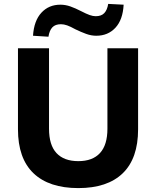

<svg xmlns="http://www.w3.org/2000/svg" viewBox="-20 -952 799 983"><path d="M381 11Q231 11 151.5 -65Q72 -141 72 -290V-705H231V-293Q231 -209 269.5 -168Q308 -127 381 -127Q454 -127 492 -168.5Q530 -210 530 -293V-705H687V-290Q687 -141 608.5 -65Q530 11 381 11ZM228 -764 149 -769Q154 -846 192 -887Q230 -928 289 -928Q315 -928 340.5 -919Q366 -910 395 -895Q422 -881 439 -875Q456 -869 470 -869Q499 -869 514 -885Q529 -901 534 -932L613 -928Q609 -851 571 -810Q533 -769 473 -769Q447 -769 421 -778.5Q395 -788 366 -802Q341 -816 324 -822Q307 -828 292 -828Q263 -828 248 -812Q233 -796 228 -764Z"/></svg>

Font: Nunito Sans 10pt ExtraBold
Style: Regular
Weight: 800
Designer: Vernon Adams
Foundry: Vernon Adams
Version: Version 3.101;gftools[0.9.27]